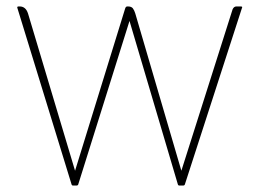

<svg xmlns="http://www.w3.org/2000/svg" viewBox="-20 -576 801 596"><path d="M213 -46 368 -548Q370 -556 375 -556H377Q388 -556 392.5 -550Q397 -544 400 -534L543 -46L702 -547Q706 -556 714 -556H727Q734 -556 731 -551L554 -4Q553 0 548 0H537Q533 0 532 -4L382 -511L223 -4Q222 0 217 0H207Q203 0 202 -4L34 -551Q32 -556 38 -556H41Q60 -556 67 -534Z"/></svg>

Font: Zain ExtraLight
Style: Regular
Weight: 200
Designer: Zain,Boutros
Foundry: Mobile Telecommunications Company (Zain), 2024
Version: Version 1.51; ttfautohint (v1.8.4)